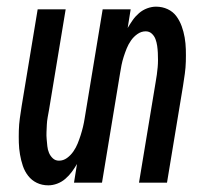

<svg xmlns="http://www.w3.org/2000/svg" viewBox="-20 -548 640 576"><path d="M125 8Q106 8 90.5 0.5Q75 -7 64.5 -20.5Q54 -34 48.5 -50.5Q43 -67 40 -84.5Q37 -102 36.5 -120Q36 -138 36.5 -156.5Q37 -175 39.5 -193Q42 -211 45 -230L93 -520H177L127 -218Q125 -207 123 -196Q121 -185 120.5 -174Q120 -163 119.5 -152Q119 -141 120 -130.5Q121 -120 122 -109.5Q123 -99 127 -89.5Q131 -80 138.5 -73Q146 -66 157 -66Q170 -66 181 -74Q192 -82 200 -93.5Q208 -105 213 -117.5Q218 -130 222 -142.5Q226 -155 229 -167.5Q232 -180 234 -193L288 -520H372L363 -464Q370 -476 378 -487.5Q386 -499 397 -508.5Q408 -518 421.5 -523Q435 -528 448 -528Q467 -528 483 -520.5Q499 -513 509 -499.5Q519 -486 525 -469.5Q531 -453 534 -435.5Q537 -418 537.5 -400Q538 -382 537.5 -363.5Q537 -345 534.5 -327Q532 -309 529 -290L481 0H397L447 -302Q449 -313 450.5 -324Q452 -335 453 -346Q454 -357 454 -368Q454 -379 453.5 -389.5Q453 -400 451.5 -410.5Q450 -421 446.5 -430.5Q443 -440 435.5 -447Q428 -454 417 -454Q404 -454 392.5 -446Q381 -438 373 -426.5Q365 -415 360 -402.5Q355 -390 351 -377.5Q347 -365 344.5 -352.5Q342 -340 340 -327L286 0H202L211 -56Q204 -44 195.5 -32.5Q187 -21 176 -11.5Q165 -2 151.5 3Q138 8 125 8Z"/></svg>

Font: Iosevka Extended Oblique
Style: Regular
Weight: 400
Width: 7
Italic angle: -9°
Monospace: yes
Designer: Belleve Invis
Foundry: Belleve Invis
Version: Version 32.0.1; ttfautohint (v1.8.4)